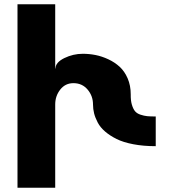

<svg xmlns="http://www.w3.org/2000/svg" viewBox="-20 -880 792 900"><path d="M62 0V-859.9H238.8V-559.1H240.2Q240.2 -587.4 281.5 -607.7Q322.8 -627.9 368.2 -627.9Q397.9 -627.9 427.7 -622.1Q457.5 -616.2 487.8 -602.1Q518.1 -587.9 541 -566.9Q564 -545.9 578.4 -512.5Q592.8 -479 592.8 -438Q592.3 -409.2 598.1 -389.4Q604 -369.6 612.8 -358.9Q621.6 -348.1 638.4 -342.5Q655.3 -336.9 670.2 -335.4Q685.1 -334 710 -334V-194.8Q651.9 -194.8 604.7 -203.9Q557.6 -212.9 526.4 -228.5Q495.1 -244.1 472.7 -263.4Q450.2 -282.7 438.2 -305.4Q426.3 -328.1 421.1 -348.6Q416 -369.1 416 -390.1Q416 -430.2 390.6 -460.2Q365.2 -490.2 324.2 -490.2Q286.1 -490.2 262.5 -460.2Q238.8 -430.2 238.8 -390.1V0Z"/></svg>

Font: Hussar Preview
Style: Bold
Weight: 700
Foundry: Cannot Into Space Fonts, PlusOne Fonts
Version: Version 2.29RC2 "Millennial"